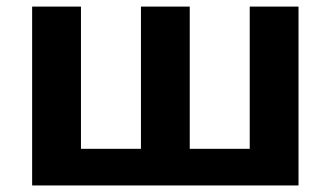

<svg xmlns="http://www.w3.org/2000/svg" viewBox="-20 -566 1009 586"><path d="M891.1 -545.9V0H78.1V-545.9H227.1V-111.8H410.2V-545.9H559.1V-111.8H742.2V-545.9Z"/></svg>

Font: Droid Sans Thai
Style: Bold
Weight: 700
Designer: Steve Matteson
Foundry: Ascender Corporation
Version: Version 1.00